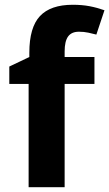

<svg xmlns="http://www.w3.org/2000/svg" viewBox="-20 -785 458 805"><path d="M376 -433H251V0H100V-433H19V-506L103 -546V-564Q103 -670 147.5 -717.5Q192 -765 285 -765Q324 -765 355.5 -759Q387 -753 418 -742L384 -640Q369 -644 350.5 -648Q332 -652 311 -652Q280 -652 265.5 -632Q251 -612 251 -569V-546H376Z"/></svg>

Font: Noto Sans Georgian Bold
Style: Regular
Weight: 700
Designer: Monotype Design Team, Akaki Razmadze
Foundry: Google LLC
Version: Version 2.005; ttfautohint (v1.8.4.7-5d5b)